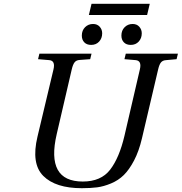

<svg xmlns="http://www.w3.org/2000/svg" viewBox="-20 -974 955 1009"><path d="M618 -787Q618 -814 635 -831Q652 -848 677 -848Q699 -848 712 -833.5Q725 -819 725 -799Q725 -773 709 -755.5Q693 -738 667 -738Q644 -738 631 -751.5Q618 -765 618 -787ZM410 -787Q410 -814 427 -831Q444 -848 469 -848Q491 -848 504 -833.5Q517 -819 517 -799Q517 -773 501 -755.5Q485 -738 459 -738Q436 -738 423 -751.5Q410 -765 410 -787ZM177 -256 261 -609Q272 -655 239 -658L180 -663L187 -692H461L454 -663L399 -659Q381 -658 372 -646.5Q363 -635 357 -609L278 -269Q220 -20 415 -20Q511 -20 559 -82.5Q607 -145 634 -260L715 -609Q726 -655 693 -658L634 -663L641 -692H915L908 -663L853 -658Q835 -657 826 -646Q817 -635 811 -609L726 -247Q710 -179 684.5 -130.5Q659 -82 630.5 -54Q602 -26 563.5 -10Q525 6 490.5 10.5Q456 15 410 15Q272 15 207.5 -49.5Q143 -114 177 -256ZM447 -895 461 -954H767L753 -895Z"/></svg>

Font: Lingua Franca
Style: Italic
Weight: 400
Italic angle: -13°
Version: Version 1.19